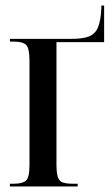

<svg xmlns="http://www.w3.org/2000/svg" viewBox="-20 -677 405 697"><path d="M16 0V-10H29Q61 -10 74 -21Q87 -32 87 -78V-456Q87 -503 74.5 -514.5Q62 -526 29 -526H16V-536H241Q281 -536 303.5 -545Q326 -554 336 -578.5Q346 -603 348 -649V-657H358V-524H185V-80Q185 -48 190.5 -33Q196 -18 209.5 -14Q223 -10 246 -10H262V0Z"/></svg>

Font: Noto Serif Display ExtraCondensed Medium
Style: Regular
Weight: 500
Width: 2
Designer: Monotype Design Team
Foundry: Monotype Imaging Inc.
Version: Version 2.009